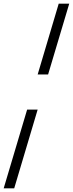

<svg xmlns="http://www.w3.org/2000/svg" viewBox="-86 -766 395 1040"><path d="M174.5 -362.5H118L232 -746H289ZM-66 254 61 -172.5H118L-9 254Z"/></svg>

Font: Newsreader 36pt ExtraBold
Style: Italic
Weight: 800
Italic angle: -17°
Designer: Hugues Gentile
Foundry: Production Type
Version: Version 1.003